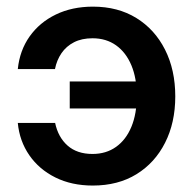

<svg xmlns="http://www.w3.org/2000/svg" viewBox="-20 -559 596 590"><path d="M265.1 11.2Q200.2 11.2 150.1 -13.7Q100.1 -38.6 70.1 -82Q40 -125.5 34.7 -181.2H149.4Q158.7 -137.2 187.7 -111.6Q216.8 -85.9 264.2 -85.9Q306.2 -85.9 336.7 -107.7Q367.2 -129.4 383.8 -169.4Q400.4 -209.5 400.4 -264.2Q400.4 -318.4 383.8 -358.2Q367.2 -397.9 336.7 -419.7Q306.2 -441.4 264.2 -441.4Q231.4 -441.4 207.5 -429.2Q183.6 -417 168.9 -395.5Q154.3 -374 148.9 -346.7H34.7Q40.5 -403.8 71 -447Q101.6 -490.2 151.6 -514.4Q201.7 -538.6 265.6 -538.6Q342.3 -538.6 398.9 -503.7Q455.6 -468.8 487.1 -406.5Q518.6 -344.2 518.6 -262.7Q518.6 -182.1 487.3 -120.4Q456.1 -58.6 399.4 -23.7Q342.8 11.2 265.1 11.2ZM194.3 -225.6V-308.6H416V-225.6Z"/></svg>

Font: Inter Cardless Tabular Medium
Style: Regular
Weight: 500
Designer: Rasmus Andersson
Foundry: rsms
Version: Version 4.000;git-4fc901f